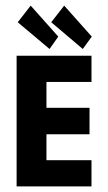

<svg xmlns="http://www.w3.org/2000/svg" viewBox="-20 -662 385 682"><path d="M306 -532 208 -642 162 -583 274 -488ZM187 -532 89 -642 43 -583 156 -488ZM305 -464H39V0H305V-93H145V-185H298V-279H145V-371H305Z"/></svg>

Font: Hussar Tani
Style: Bold
Weight: 700
Foundry: Cannot Into Space Fonts
Version: Version 0.92